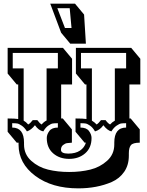

<svg xmlns="http://www.w3.org/2000/svg" viewBox="-20 -963 809 1055"><path d="M751 -499H691V-312H698L748 -252V-179Q710 -179 699 -165Q688 -151 688 -121V-108Q688 -56 662.5 -19Q637 18 594 37Q513 72 410 72Q266 72 174 3.5Q82 -65 82 -168V-179H72L22 -239V-312Q63 -312 80 -309V-499H72L22 -559V-700H326L376 -640V-499H316V-312H325L375 -252V-179Q358 -178 348 -176.5Q338 -175 326.5 -166Q315 -157 315 -140Q315 -119 355 -119Q395 -119 419.5 -135.5Q444 -152 452 -179H445L395 -239V-312Q438 -312 455 -309V-499H447L397 -559V-700H701L751 -640ZM608 -169V-179Q608 -262 673 -262V-286Q655 -286 645.5 -284.5Q636 -283 620.5 -272.5Q605 -262 592 -241Q570 -246 548 -275Q530 -249 502 -241Q490 -262 475 -272.5Q460 -283 450 -284.5Q440 -286 422 -286V-262Q455 -262 469 -243Q483 -224 483 -205Q483 -151 448 -120.5Q413 -90 360 -90Q307 -90 272 -120.5Q237 -151 237 -205Q237 -224 251 -243Q265 -262 298 -262V-286Q280 -286 270 -284.5Q260 -283 245 -272.5Q230 -262 218 -241Q192 -246 172 -275Q152 -249 128 -241Q115 -262 99.5 -272.5Q84 -283 74.5 -284.5Q65 -286 47 -286V-262Q112 -262 112 -179V-169Q112 -115 151.5 -79.5Q191 -44 244 -31Q297 -18 360 -18Q423 -18 476 -31Q529 -44 568.5 -79.5Q608 -115 608 -169ZM511 -279Q521 -285 535 -303H560Q573 -285 585 -279Q596 -292 611 -300V-587H673V-672H425V-587H485V-300Q499 -292 511 -279ZM135 -279Q147 -286 160 -303H185Q198 -285 209 -279Q220 -293 236 -301V-587H298V-672H50V-587H110V-300Q123 -293 135 -279ZM452 -723H366L316 -783L256 -943H392L442 -883ZM337 -809H373L363 -918H295Z"/></svg>

Font: Ewert
Style: Regular
Weight: 400
Designer: Johan Kallas, Mihkel Virkus
Foundry: Johan Kallas, Mihkel Virkus
Version: Version 1.001